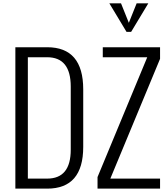

<svg xmlns="http://www.w3.org/2000/svg" viewBox="-20 -1121 993 1141"><path d="M731.9 -931.6 629.9 -1101.1H699.2L745.6 -985.4L792 -1101.1H861.3L759.3 -931.6ZM559.6 0V-68.8L855 -780.8H590.8V-840.3H931.2V-771.5L635.7 -59.6H931.2V0ZM145.5 -59.6H260.3Q400.4 -59.6 400.4 -231.4V-606.4Q400.4 -780.8 260.3 -780.8H145.5ZM260.3 -840.3Q474.6 -840.3 474.6 -589.8V-248Q474.6 0 260.3 0H71.3V-840.3Z"/></svg>

Font: Oswald-Light
Style: Light
Weight: 300
Designer: vernon adams
Foundry: vernon adams
Version: Version ; ttfautohint (v0.92.18-e454-dirty) -l 8 -r 50 -G 20